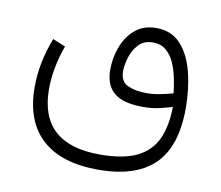

<svg xmlns="http://www.w3.org/2000/svg" viewBox="-67 -421 836 726"><g transform="rotate(10 351.0 -58.0)"><path d="M148.9 -212.4Q117.2 -124 117.2 -44.4Q117.2 167 349.1 167Q439.9 167 492.2 140.9Q544.4 114.7 566.9 64.5Q589.4 14.2 590.3 -58.1Q563.5 -50.3 537.4 -44.4Q511.2 -38.6 479 -38.6Q401.9 -38.6 367.2 -67.9Q332.5 -97.2 332.5 -155.8Q332.5 -201.7 348.4 -244.1Q364.3 -286.6 396.5 -314Q428.7 -341.3 477.5 -341.3Q536.1 -341.3 571.5 -302.2Q606.9 -263.2 623 -199.5Q639.2 -135.7 639.2 -61.5Q639.2 85.4 568.1 155Q497.1 224.6 352.1 224.6Q210.9 224.6 136.7 156.7Q62.5 88.9 62.5 -42Q62.5 -135.3 100.1 -232.4ZM584 -109.4Q581.1 -134.8 575.2 -165Q569.3 -195.3 557.6 -222.7Q545.9 -250 525.6 -267.6Q505.4 -285.2 474.1 -285.2Q439 -285.2 418.7 -262.7Q398.4 -240.2 389.9 -210.4Q381.3 -180.7 381.3 -159.2Q381.3 -119.1 410.4 -105.7Q439.5 -92.3 481.9 -92.3Q507.8 -92.3 533.9 -97.4Q560.1 -102.5 584 -109.4Z"/></g></svg>

Font: Vazir Thin WOL
Style: Thin-WOL
Weight: 100
Designer: Saber Rastikerdar
Foundry: Saber Rastikerdar
Version: Version 30.0.0